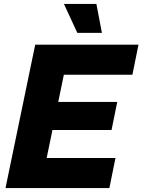

<svg xmlns="http://www.w3.org/2000/svg" viewBox="-20 -956 724 976"><path d="M8 0 159 -729H684L653 -576H265L313 -617L209 -113L178 -153H567L536 0ZM207 -295 236 -438H576L547 -295ZM373 -789 305 -936H470L498 -789Z"/></svg>

Font: Mona Sans ExtraLight ExtraBold
Style: Italic
Weight: 800
Italic angle: -11.6951°
Version: Version 2.000